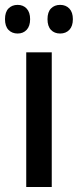

<svg xmlns="http://www.w3.org/2000/svg" viewBox="-44 -752 313 772"><path d="M164.1 0H61.5V-541.5H164.1ZM-23.9 -674.8Q-23.9 -703.6 -9.8 -718Q4.4 -732.4 26.9 -732.4Q49.3 -732.4 63.2 -717.5Q77.1 -702.6 77.1 -674.8Q77.1 -647 63.2 -632.1Q49.3 -617.2 26.9 -617.2Q4.4 -617.2 -9.8 -631.8Q-23.9 -646.5 -23.9 -674.8ZM147 -674.8Q147 -703.6 161.1 -718Q175.3 -732.4 197.8 -732.4Q220.7 -732.4 234.9 -717.5Q249 -702.6 249 -674.8Q249 -647 234.9 -632.1Q220.7 -617.2 197.8 -617.2Q174.8 -617.2 160.9 -631.8Q147 -646.5 147 -674.8Z"/></svg>

Font: Open Sans Condensed SemiBold
Style: Regular
Weight: 600
Width: 3
Designer: Monotype Design Team
Foundry: Monotype Imaging Inc.
Version: Version 3.000; ttfautohint (v1.8.4)